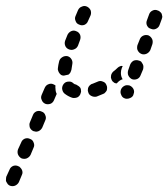

<svg xmlns="http://www.w3.org/2000/svg" viewBox="-144 -307 561 640"><path d="M-69 268Q-69 263 -71 259Q-73 255 -76 252Q-79 248 -83 247Q-91 243 -100 246Q-109 250 -112 258L-123 282Q-124 286 -124 291Q-125 295 -123 299Q-121 303 -118 307Q-115 310 -111 312Q-102 315 -94 312Q-85 308 -81 300L-71 276Q-69 272 -69 268ZM-32 168Q-35 159 -44 156Q-52 152 -61 155Q-70 159 -73 167L-84 191Q-87 200 -84 208Q-80 217 -72 221Q-63 224 -55 221Q-46 217 -42 209L-32 185Q-28 177 -32 168ZM7 77Q4 68 -5 65Q-13 61 -22 64Q-31 68 -34 76L-44 100Q-46 104 -46 109Q-46 113 -45 117Q-43 122 -40 125Q-37 128 -33 130Q-29 131 -24 132Q-20 132 -15 130Q-11 128 -8 125Q-5 122 -3 118L7 94Q11 86 7 77ZM24 39Q15 42 7 39Q-2 35 -5 26Q-9 18 -5 9L5 -14Q9 -23 17 -26Q26 -30 34 -26Q36 -25 38 -24Q40 -23 41 -22Q40 -16 41 -11Q41 -2 45 6L36 27Q32 36 24 39ZM260 9Q263 18 272 21Q276 23 281 22Q285 22 289 20Q293 19 297 15Q300 12 301 8V7Q305 -1 301 -10Q297 -18 288 -22Q284 -23 279 -23Q275 -23 271 -21Q267 -19 264 -16Q261 -13 259 -8Q256 1 260 9ZM115 17Q123 12 125 3Q127 -1 126 -5Q126 -10 124 -14Q121 -18 118 -20Q114 -23 110 -25Q104 -26 101 -29Q94 -36 85 -35Q75 -35 69 -28Q63 -21 63 -12Q64 -2 70 4Q82 14 97 19Q106 21 115 17ZM207 1Q210 -2 212 -6Q213 -10 213 -15Q213 -19 211 -23Q208 -32 199 -35Q190 -39 182 -35Q173 -31 165 -28Q160 -27 157 -24Q153 -21 151 -17Q149 -13 149 -9Q148 -5 150 0Q152 9 161 13Q169 17 178 15Q189 11 200 6Q204 5 207 1ZM227 -44Q225 -48 226 -53Q226 -57 228 -61Q230 -65 233 -68Q241 -74 248 -81Q251 -84 256 -86Q260 -88 265 -87L262 -80Q259 -72 259 -64Q259 -54 263 -46Q264 -44 265 -43Q263 -42 262 -42Q253 -38 247 -31Q246 -30 245 -29Q241 -29 237 -31Q234 -33 231 -36Q228 -40 227 -44ZM282 -64Q282 -59 284 -55Q286 -51 289 -48Q292 -45 296 -43Q305 -40 314 -44Q322 -48 325 -57L333 -76Q334 -80 334 -85Q334 -89 332 -93Q330 -97 327 -101Q324 -104 319 -105Q311 -108 302 -105Q294 -101 290 -92L283 -72Q282 -68 282 -64ZM60 -57Q56 -60 54 -63Q51 -67 50 -71Q48 -75 49 -80Q50 -90 53 -102Q55 -111 63 -116Q70 -121 80 -120Q89 -118 94 -110Q99 -102 97 -93Q95 -83 94 -74Q93 -70 91 -66Q89 -62 85 -59Q85 -59 84 -58Q83 -58 83 -58Q76 -57 69 -55Q69 -55 69 -55Q69 -55 68 -55Q64 -55 60 -57ZM313 -147Q313 -143 315 -139Q317 -135 320 -132Q323 -129 328 -127Q336 -124 345 -128Q353 -132 357 -140L364 -160Q365 -164 365 -168Q365 -173 363 -177Q361 -181 358 -184Q355 -187 351 -189Q342 -192 333 -188Q325 -184 322 -176L314 -156Q313 -152 313 -147ZM74 -153Q78 -145 87 -142Q96 -139 104 -143Q112 -146 116 -155Q119 -164 123 -174Q126 -183 123 -191Q119 -200 110 -203Q102 -207 93 -203Q85 -199 81 -191Q77 -180 73 -171Q70 -162 74 -153ZM344 -231Q344 -226 346 -222Q348 -218 351 -215Q355 -212 359 -211Q368 -207 376 -211Q385 -215 388 -224L395 -243Q397 -248 397 -252Q396 -256 395 -261Q393 -265 389 -268Q386 -271 382 -272Q373 -276 365 -272Q356 -268 353 -259L346 -240Q344 -235 344 -231ZM108 -237Q111 -228 120 -225Q128 -221 137 -224Q146 -228 149 -236L158 -256Q161 -264 158 -273Q154 -281 146 -285Q137 -289 129 -285Q120 -282 116 -273L108 -254Q104 -246 108 -237Z"/></svg>

Font: FRB American Cursive Dashed Extrabold
Style: Bold Italic
Weight: 800
Italic angle: -25°
Version: Version 2.0;Modular Font Editor K font №1